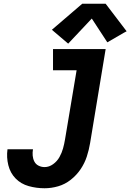

<svg xmlns="http://www.w3.org/2000/svg" viewBox="-20 -997 696 1025"><path d="M218 8Q254 8 290.5 -2.5Q327 -13 358 -37.5Q389 -62 410.5 -94Q432 -126 443.5 -161.5Q455 -197 461 -233L544 -735H263V-622H389L327 -252Q323 -228 316.5 -204.5Q310 -181 297.5 -158.5Q285 -136 263.5 -120.5Q242 -105 218 -105Q201 -105 186 -112.5Q171 -120 163.5 -134.5Q156 -149 154.5 -166Q153 -183 156 -200H20Q14 -157 24.5 -115Q35 -73 63.5 -44Q92 -15 133 -3.5Q174 8 218 8ZM344 -764 470 -898 553 -771 641 -822 656 -830 544 -977H419L257 -838Z"/></svg>

Font: Iosevka Sparkle XBdObl
Style: Regular
Weight: 800
Italic angle: -9°
Designer: Belleve Invis
Foundry: Belleve Invis
Version: Version 4.5.0; ttfautohint (v1.8.3)